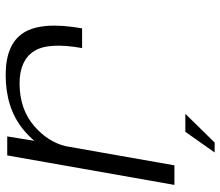

<svg xmlns="http://www.w3.org/2000/svg" viewBox="-70 -565 777 677"><g transform="rotate(-90 318.5 -226.5)"><path d="M487.5 -325.5Q509 -446 476 -496Q443 -546 363 -546Q271.5 -546 211.5 -493.5Q156.5 -445.5 141.5 -383L74 0H5L109 -589.5H176L160.5 -494Q179 -516 204 -536Q279 -595 393 -595Q502 -595 542 -531Q582 -467 557 -325.5ZM119.4 141.9 192.2 38.5H255.7L154.4 141.9Z"/></g></svg>

Font: Anybody ExtraExpanded Light
Style: Italic
Weight: 300
Width: 8
Italic angle: -10°
Designer: Tyler Finck
Foundry: Etcetera Type Company
Version: Version 1.010; ttfautohint (v1.8.3) -l 8 -r 50 -G 200 -x 14 